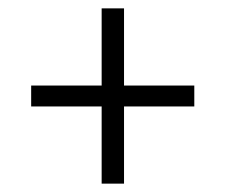

<svg xmlns="http://www.w3.org/2000/svg" viewBox="-20 -541 539 459"><path d="M276.5 -102H223V-521H276.5ZM54.5 -286.5V-336.5H444.5V-286.5Z"/></svg>

Font: Anek Tamil Medium Light
Style: Regular
Weight: 300
Version: Version 1.003